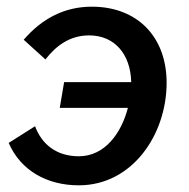

<svg xmlns="http://www.w3.org/2000/svg" viewBox="-20 -545 565 575"><path d="M216 10C377 10 479 -143 479 -297C479 -435 391 -525 255 -525C175 -525 107 -491 51 -426L116 -367C148 -408 189 -439 247 -439C323 -439 371 -383 373 -299H172L159 -222H363C344 -148 295 -77 216 -77C149 -77 105 -113 85 -167L6 -117C42 -34 121 10 216 10Z"/></svg>

Font: Fixel Text 20240404 Medium
Style: Italic
Weight: 500
Width: 4
Italic angle: -10°
Designer: AlfaBravo + MacPaw
Foundry: Kyrylo Tkachov, Marchela Mozhyna, Serhii Makarenko, Maria Weinstein, Zakhar Kryvoshyya
Version: Version 1.211;Glyphs 3.2 (3225)